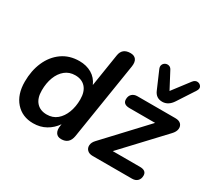

<svg xmlns="http://www.w3.org/2000/svg" viewBox="-150 -1014 1375 1267"><g transform="rotate(30 537.0 -380.0)"><path d="M220 10Q137 10 86.5 -47Q36 -104 36 -201Q36 -285 65.5 -352.5Q95 -420 150.5 -459.5Q206 -499 282 -499Q335 -499 375.5 -475.5Q416 -452 436 -406L475 -654Q484 -713 547 -713Q576 -713 589.5 -695Q603 -677 598 -642L505 -56Q494 8 433 8Q404 8 391.5 -12.5Q379 -33 385 -67L387 -79Q359 -38 316.5 -14Q274 10 220 10ZM269 -85Q315 -85 346.5 -111.5Q378 -138 395 -182.5Q412 -227 412 -282Q412 -341 383.5 -372.5Q355 -404 305 -404Q260 -404 228 -378Q196 -352 179 -307.5Q162 -263 162 -207Q162 -148 190.5 -116.5Q219 -85 269 -85ZM669 0Q642 0 627.5 -14.5Q613 -29 614.5 -51Q616 -73 636 -94L917 -395H722Q672 -395 672 -434Q672 -460 687.5 -474.5Q703 -489 728 -489H1017Q1046 -489 1060 -474.5Q1074 -460 1071.5 -437.5Q1069 -415 1047 -392L768 -94H975Q1025 -94 1025 -55Q1025 -30 1010 -15Q995 0 969 0ZM887 -539Q839 -539 820 -585L763 -717Q756 -734 761.5 -747Q767 -760 779.5 -766Q792 -772 806 -768.5Q820 -765 828 -750L894 -625L991 -752Q1006 -771 1024.5 -769.5Q1043 -768 1052.5 -753Q1062 -738 1048 -716L964 -587Q933 -539 887 -539Z"/></g></svg>

Font: Nunito
Style: Bold Italic
Weight: 700
Italic angle: -9°
Designer: Vernon Adams
Foundry: Vernon Adams
Version: Version 3.601; ttfautohint (v1.8.2.53-6de2)